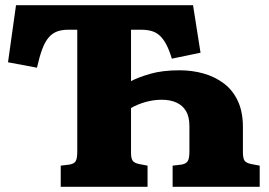

<svg xmlns="http://www.w3.org/2000/svg" viewBox="-20 -723 1042 743"><path d="M215 0V-82L248 -86Q267 -89 273 -99.5Q279 -110 279 -137V-608H245Q219 -608 200.5 -601Q182 -594 168 -577.5Q154 -561 143.5 -533Q133 -505 123 -461L11 -482L42 -703H727L756 -519L645 -496Q635 -529 624 -550Q613 -571 599.5 -584Q586 -597 568 -602.5Q550 -608 525 -608H487V-409Q515 -424 562 -437.5Q609 -451 675 -451Q724 -451 768 -438.5Q812 -426 846.5 -400Q881 -374 900.5 -332Q920 -290 920 -232V-135Q920 -110 926.5 -101Q933 -92 953 -88L985 -82V0H648V-82L682 -86Q700 -89 706.5 -99.5Q713 -110 713 -137V-235Q713 -271 700 -293Q687 -315 663 -326Q639 -337 605 -337Q574 -337 542.5 -328Q511 -319 487 -305V-133Q487 -110 493.5 -101Q500 -92 519 -88L551 -82V0Z"/></svg>

Font: Literata 18pt ExtraBold
Style: Regular
Weight: 800
Designer: Latin by Veronika Burian and Jose Scaglione. Greek by Irene Vlachou. Cyrillic by Vera Evstafieva.
Foundry: TypeTogether
Version: Version 3.103;gftools[0.9.29]